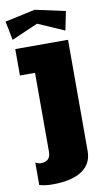

<svg xmlns="http://www.w3.org/2000/svg" viewBox="-110 -949 520 1003"><g transform="rotate(-10 150.0 -447.5)"><path d="M9.8 -770 -9.8 -870.1 149.9 -904.8 310.1 -870.1 290 -770 149.9 -831.1ZM15.1 -720.2H294.9V-129.9Q294.9 -62 241 -26.1Q187 9.8 85 9.8Q46.9 9.8 15.1 1V-118.2Q30.3 -109.9 44.9 -109.9Q69.3 -109.9 82.3 -122.8Q95.2 -135.7 95.2 -160.2V-580.1H15.1Z"/></g></svg>

Font: Mikodacs
Style: Regular
Weight: 400
Designer: gluk (gluksza@wp.pl)
Foundry: gluk (gluksza@wp.pl)
Version: Version 0.28